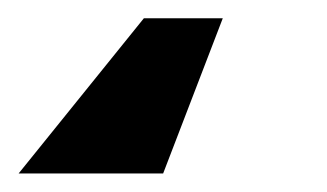

<svg xmlns="http://www.w3.org/2000/svg" viewBox="-76 28 356 209"><path d="M166.5 47.9 101.6 216.8H-55.7L80.6 47.9Z"/></svg>

Font: Roboto Black
Style: Italic
Weight: 900
Italic angle: -12°
Designer: Christian Robertson
Foundry: Google
Version: Version 3.0; 2020